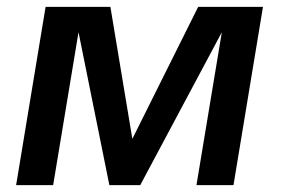

<svg xmlns="http://www.w3.org/2000/svg" viewBox="-20 -540 840 560"><path d="M27 0 113 -520H302L366 -135L558 -520H747L661 0H553L627 -446L389 0H299L209 -446L135 0Z"/></svg>

Font: Iosevka Aile Semibold
Style: Italic
Weight: 600
Italic angle: -9°
Designer: Belleve Invis
Foundry: Belleve Invis
Version: Version 31.1.0; ttfautohint (v1.8.4)